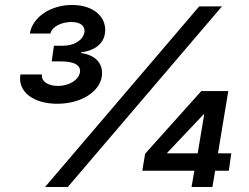

<svg xmlns="http://www.w3.org/2000/svg" viewBox="-20 -753 1003 773"><path d="M161.2 0H252.8L873.6 -727.3H782ZM62.1 -453.1C50.4 -380.7 118.3 -335.2 210.6 -335.2C304.3 -335.2 379.3 -381.7 389.6 -443.5C397.7 -494 367.5 -531.2 306.5 -539.4V-542.3C354.4 -547.9 395.2 -571.7 402.3 -617.5C412.3 -677.9 364 -733 269.5 -733C185.4 -733 110.8 -685 100.1 -617.9H183.2C188.2 -645.6 228 -664.4 267 -664.4C305.4 -664.4 324.2 -647.4 319.6 -622.2C313.9 -590.2 277 -568.9 233.7 -568.9H197.1L188.2 -505.7H228C278.1 -505.7 306.8 -490.1 301.8 -461.3C296.5 -431.1 258.5 -407 213.1 -407C174.7 -407 144.9 -424.7 148.8 -453.1ZM552.9 -65.7H762.4L751.1 0H835.2L846.2 -65.7H901.3L911.2 -135.7H857.6L899.1 -386.4H790.5L564.3 -134.2ZM653.1 -135.7V-137.8L800.1 -293H802.2L775.9 -135.7Z"/></svg>

Font: Magic Ui Pro Semi Bold
Style: Italic
Weight: 600
Italic angle: -9.39999°
Designer: Stefan Endress, Andreas Faust
Version: Version 1.000;FEAKit 1.0